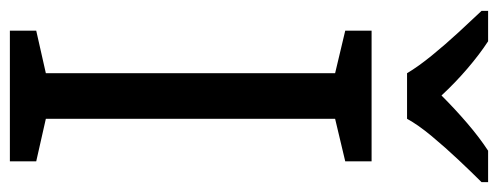

<svg xmlns="http://www.w3.org/2000/svg" viewBox="-322 -662 984 379"><g transform="rotate(90 169.5 -472.0)"><path d="M298 0H40V-52L124 -71V-642L40 -662V-714H298V-662L214 -642V-71L298 -52ZM124 -784Q111 -806 89 -833Q67 -860 43 -886Q19 -912 1 -931V-944H61Q87 -927 115 -903Q143 -879 168 -852Q195 -879 223 -903Q251 -927 277 -944H339V-931Q320 -912 295.5 -886Q271 -860 248.5 -833Q226 -806 214 -784Z"/></g></svg>

Font: Noto Sans
Style: Regular
Weight: 400
Designer: Monotype Design Team
Foundry: Monotype Imaging Inc.
Version: Version 1.902